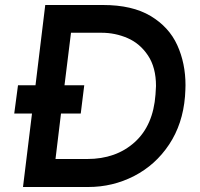

<svg xmlns="http://www.w3.org/2000/svg" viewBox="-20 -748 798 768"><path d="M722 -407Q722 -392 720 -362Q711 -252 656.5 -170Q602 -88 516.5 -44Q431 0 333 0H72L108 -294H37L52 -407H122L161 -728H392Q509 -728 582.5 -684Q656 -640 689 -567.5Q722 -495 722 -407ZM604 -404Q604 -478 572 -526Q540 -574 490.5 -595.5Q441 -617 386 -617H264L238 -407H317L303 -294H224L202 -112H329Q444 -112 518.5 -179Q593 -246 602 -370Q604 -394 604 -404Z"/></svg>

Font: Josefin Sans SemiBold
Style: Italic
Weight: 600
Italic angle: -7°
Designer: Santiago Orozco
Foundry: Typemade
Version: Version 2.000